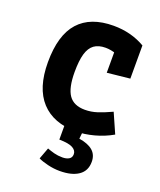

<svg xmlns="http://www.w3.org/2000/svg" viewBox="-131 -581 719 863"><g transform="rotate(20 228.5 -149.5)"><path d="M265.4 6.5Q157.6 6.5 99.3 -56.7Q41 -120 41 -243.3Q41 -372.9 97.3 -435.5Q153.7 -498.1 263.5 -498.1Q347.5 -498.1 414.5 -459V-300.3L305.8 -288.9V-452.8L364.8 -359.6Q343.8 -373.7 315.7 -383.3Q287.6 -392.8 263.1 -392.8Q229.4 -392.8 208.6 -377.7Q187.8 -362.5 178.3 -329.6Q168.9 -296.7 168.9 -243Q168.9 -167 192.7 -132.8Q216.5 -98.7 269.9 -98.7Q299.4 -98.7 327.7 -107.8Q356.1 -116.8 395 -134.9L436.6 -40.7Q396.5 -17.7 351.1 -5.6Q305.6 6.5 265.4 6.5ZM257.5 198.5Q229.6 198.5 200.4 191.6Q171.2 184.6 154 176L174.4 121.2Q189.7 127.1 208.2 132.1Q226.8 137 248.3 137Q267.2 137 279.5 129.7Q291.9 122.4 291.9 106Q291.9 88.2 272.9 77.6Q254 66.9 208.3 66.3V-7.5H295.6L291.4 31.7Q335.4 38.7 357.4 58Q379.5 77.2 379.5 110.7Q379.5 154.2 347.2 176.3Q315 198.5 257.5 198.5Z"/></g></svg>

Font: Anaheim
Style: Regular
Weight: 400
Designer: Vernon Adams
Foundry: Vernon Adams
Version: Version 2.001